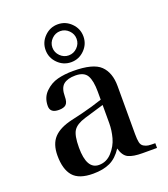

<svg xmlns="http://www.w3.org/2000/svg" viewBox="-138 -844 833 954"><g transform="rotate(-20 278.0 -367.0)"><path d="M181 -275 241 -289Q298 -303 351 -321V-363Q351 -421 335 -449Q319 -477 273 -477Q232 -477 210.5 -459.5Q189 -442 189 -396Q189 -367 177.5 -355.5Q166 -344 139 -344Q93 -344 93 -381Q93 -426 122 -454.5Q151 -483 188 -492.5Q225 -502 270 -502Q376 -502 414.5 -464.5Q453 -427 453 -356V-102Q453 -74 456.5 -58Q460 -42 472 -35Q484 -28 495.5 -26.5Q507 -25 532 -25V0H456Q407 0 381.5 -12Q356 -24 345 -65Q317 -22 280.5 -5Q244 12 191 12Q116 12 85 -24.5Q54 -61 54 -133Q54 -194 85 -227Q116 -260 181 -275ZM351 -293 247 -262Q201 -248 184.5 -223Q168 -198 168 -134Q168 -19 233 -19Q273 -19 301.5 -50.5Q330 -82 340.5 -120.5Q351 -159 351 -197ZM207.5 -575.5Q178 -605 178 -646Q178 -687 207.5 -716.5Q237 -746 278 -746Q319 -746 348.5 -716.5Q378 -687 378 -646Q378 -605 348.5 -575.5Q319 -546 278 -546Q237 -546 207.5 -575.5ZM233 -691Q214 -672 214 -646Q214 -620 233 -601Q252 -582 278 -582Q304 -582 323 -601Q342 -620 342 -646Q342 -672 323 -691Q304 -710 278 -710Q252 -710 233 -691Z"/></g></svg>

Font: Justus
Style: Oldstyle
Weight: 500
Version: Version 001.000